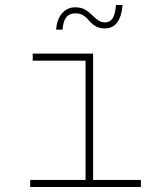

<svg xmlns="http://www.w3.org/2000/svg" viewBox="-20 -743 640 763"><path d="M100 0V-28H320V-502H110V-530H350V-28H540V0ZM397 -630Q376 -630 361.5 -638Q347 -646 333 -662Q321 -676 309 -683Q297 -690 279 -690Q232 -690 229 -625H203Q206 -667 227 -690.5Q248 -714 279 -714Q303 -714 319.5 -704Q336 -694 351 -678Q365 -665 375 -659.5Q385 -654 397 -654Q417 -654 427.5 -670Q438 -686 441 -723H467Q464 -680 446.5 -655Q429 -630 397 -630Z"/></svg>

Font: Geist Mono Thin
Style: Regular
Weight: 100
Monospace: yes
Designer: Basement.studio, Andrés Briganti, Mateo Zaragoza
Foundry: Basement.studio, Vercel, Andrés Briganti, Guido Ferreyra, Mateo Zaragoza
Version: Version 1.500; ttfautohint (v1.8.4.7-5d5b)